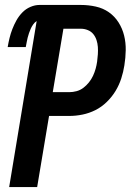

<svg xmlns="http://www.w3.org/2000/svg" viewBox="-20 -755 540 775"><path d="M17 0 128 -670Q120 -665 114 -656.5Q108 -648 104 -639Q100 -630 97 -621Q94 -612 91.5 -602.5Q89 -593 87.5 -583.5Q86 -574 84 -565H11Q14 -583 18.5 -601.5Q23 -620 30 -638Q37 -656 46.5 -673Q56 -690 70 -704.5Q84 -719 102.5 -727Q121 -735 139 -735H307Q337 -735 366.5 -728.5Q396 -722 419.5 -705.5Q443 -689 458.5 -664.5Q474 -640 481 -611.5Q488 -583 487.5 -552.5Q487 -522 482 -491Q478 -465 469.5 -438.5Q461 -412 446.5 -388Q432 -364 411 -343.5Q390 -323 365 -310.5Q340 -298 313 -292.5Q286 -287 260 -287H178L130 0ZM193 -383H260Q274 -383 289 -387Q304 -391 316.5 -400.5Q329 -410 339 -422.5Q349 -435 355.5 -449Q362 -463 366 -477.5Q370 -492 372 -506Q374 -521 375 -536Q376 -551 375 -565.5Q374 -580 369.5 -593.5Q365 -607 356.5 -617.5Q348 -628 334.5 -633.5Q321 -639 307 -639H236Z"/></svg>

Font: Iosevka SS04 Oblique
Style: Bold
Weight: 700
Italic angle: -9°
Monospace: yes
Designer: Belleve Invis
Foundry: Belleve Invis
Version: Version 19.0.0; ttfautohint (v1.8.4)